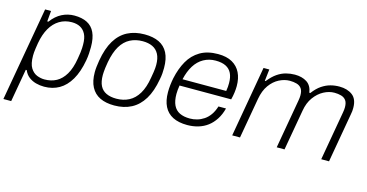

<svg xmlns="http://www.w3.org/2000/svg" viewBox="-79 -872 2635 1379"><g transform="rotate(15 1238.5 -182.5)"><path d="M-5 173 118 -526H162L155 -447H163Q198 -494 241.5 -516Q285 -538 334 -538Q390 -538 428.5 -518.5Q467 -499 486.5 -457.5Q506 -416 506 -350Q506 -328 504.5 -302.5Q503 -277 498 -249Q482 -160 448 -102Q414 -44 365 -16Q316 12 254 12Q222 12 192.5 4Q163 -4 139.5 -22Q116 -40 103 -71H96L53 173ZM243 -39Q293 -39 331.5 -60Q370 -81 397 -126.5Q424 -172 436 -245Q441 -274 443.5 -293Q446 -312 446.5 -326Q447 -340 447 -351Q447 -401 432 -430Q417 -459 391 -473Q365 -487 328 -487Q277 -487 236.5 -462.5Q196 -438 169.5 -392Q143 -346 131 -279Q127 -255 124.5 -237.5Q122 -220 121 -207.5Q120 -195 120 -183Q120 -122 139.5 -91.5Q159 -61 187 -50Q215 -39 243 -39Z M775 12Q712 12 668.5 -9Q625 -30 602 -73.5Q579 -117 579 -183Q579 -203 581.5 -224.5Q584 -246 588 -271Q604 -365 639.5 -423.5Q675 -482 729.5 -510Q784 -538 856 -538Q920 -538 963.5 -517Q1007 -496 1029.5 -452.5Q1052 -409 1052 -341Q1052 -322 1050.5 -300.5Q1049 -279 1044 -255Q1028 -163 992 -104Q956 -45 901.5 -16.5Q847 12 775 12ZM777 -39Q829 -39 870.5 -60.5Q912 -82 940 -128.5Q968 -175 980 -249Q985 -276 987.5 -293.5Q990 -311 991 -323.5Q992 -336 992 -347Q992 -396 975.5 -427Q959 -458 928.5 -472.5Q898 -487 855 -487Q803 -487 761.5 -465.5Q720 -444 692.5 -398Q665 -352 651 -277Q646 -250 644 -232Q642 -214 641 -201.5Q640 -189 640 -179Q640 -129 655.5 -98.5Q671 -68 702 -53.5Q733 -39 777 -39Z M1318 12Q1253 12 1210 -10Q1167 -32 1145.5 -75Q1124 -118 1124 -181Q1124 -207 1127 -234Q1130 -261 1135 -286Q1151 -361 1183 -417.5Q1215 -474 1269 -506Q1323 -538 1402 -538Q1466 -538 1507.5 -514.5Q1549 -491 1569.5 -449Q1590 -407 1590 -350Q1590 -327 1586.5 -301Q1583 -275 1576 -248H1192Q1189 -230 1187.5 -214Q1186 -198 1186 -184Q1186 -133 1201.5 -100.5Q1217 -68 1248 -53Q1279 -38 1324 -38Q1351 -38 1377.5 -45.5Q1404 -53 1428 -69Q1452 -85 1470.5 -111Q1489 -137 1501 -175H1557Q1545 -128 1522 -92.5Q1499 -57 1468.5 -34Q1438 -11 1399.5 0.5Q1361 12 1318 12ZM1201 -297H1526Q1529 -313 1530 -328.5Q1531 -344 1531 -357Q1531 -400 1517 -429Q1503 -458 1473.5 -473Q1444 -488 1397 -488Q1348 -488 1308 -465.5Q1268 -443 1241.5 -400.5Q1215 -358 1201 -297Z M1650 0 1742 -526H1785L1775 -439H1781Q1813 -479 1844 -500Q1875 -521 1907.5 -529.5Q1940 -538 1973 -538Q2026 -538 2062 -515Q2098 -492 2106 -439H2113Q2143 -479 2174.5 -500Q2206 -521 2238 -529.5Q2270 -538 2304 -538Q2363 -538 2401 -509.5Q2439 -481 2439 -415Q2439 -404 2438 -391.5Q2437 -379 2434 -366L2370 0H2312L2376 -365Q2378 -376 2379 -386Q2380 -396 2380 -404Q2380 -438 2367 -455.5Q2354 -473 2331 -479.5Q2308 -486 2281 -486Q2241 -486 2201.5 -465Q2162 -444 2132 -403Q2102 -362 2092 -301L2039 0H1981L2045 -365Q2047 -376 2048 -386Q2049 -396 2049 -404Q2049 -438 2036 -455.5Q2023 -473 2000 -479.5Q1977 -486 1949 -486Q1910 -486 1870.5 -466Q1831 -446 1801.5 -405Q1772 -364 1761 -301L1708 0Z"/></g></svg>

Font: Archivo SemiBold ExtraLight
Style: Italic
Weight: 250
Italic angle: -10°
Version: Version 2.001